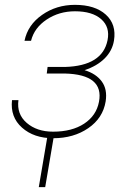

<svg xmlns="http://www.w3.org/2000/svg" viewBox="-20 -558 535 788"><path d="M421.4 -393.1Q432.1 -446.8 395.5 -479.2Q358.9 -511.7 287.6 -511.7Q222.7 -511.7 171.6 -477.8Q120.6 -443.8 107.4 -390.6H80.6Q93.8 -455.6 152.6 -496.8Q211.4 -538.1 287.6 -538.1Q370.1 -538.1 414.3 -498Q458.5 -458 447.8 -391.6Q440.9 -349.6 409.7 -318.4Q378.4 -287.1 327.1 -270Q374 -255.9 397.7 -223.6Q421.4 -191.4 413.6 -141.6Q402.3 -73.2 342.3 -32Q282.2 9.3 198.2 9.3Q119.1 9.3 70.3 -34.2Q21.5 -77.6 29.3 -147H55.7Q47.9 -89.8 89.6 -53.7Q131.3 -17.6 197.8 -17.6Q275.4 -17.6 325.4 -50.5Q375.5 -83.5 386.2 -140.1Q407.7 -252.4 245.6 -256.3H171.9L175.3 -283.2H246.6Q400.4 -287.6 421.4 -393.1ZM165.5 210H139.2L176.3 -8.3H202.6Z"/></svg>

Font: Roboto Thin
Style: Italic
Weight: 250
Italic angle: -12°
Designer: Google
Version: Version 2.134; 2016